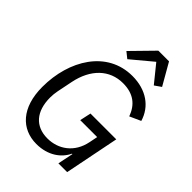

<svg xmlns="http://www.w3.org/2000/svg" viewBox="-266 -1058 1194 1194"><g transform="rotate(45 330.5 -461.5)"><path d="M406 -935 267 -793 307 -761 446 -877 539 -762 582 -792 500 -935ZM462 0H539L611 -360H384L368 -286H517L506 -231C484 -119 399 -61 304 -61C196 -61 136 -133 136 -253C136 -273 138 -293 142 -313L163 -417C191 -554 276 -637 394 -637C487 -637 540 -593 567 -518L640 -551C611 -649 525 -710 404 -710C181 -710 55 -500 55 -266C55 -84 148 12 280 12C382 12 450 -40 479 -102H483Z"/></g></svg>

Font: LVC Sans
Style: Italic
Weight: 400
Italic angle: -11.31°
Designer: Mike Abbink, Paul van der Laan, Pieter van Rosmalen
Foundry: Bold Monday
Version: Version 3.0